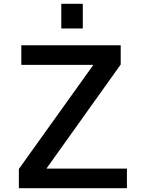

<svg xmlns="http://www.w3.org/2000/svg" viewBox="-20 -998 763 1018"><path d="M419 -978V-847H305V-978ZM226 -104H653V0H80V-102L475 -654H93V-758H620V-656Z"/></svg>

Font: Biryani DemiBold
Style: Regular
Weight: 600
Designer: Dan Reynolds and Mathieu Réguer
Foundry: Dan Reynolds and Mathieu Réguer
Version: Version 1.003;PS 001.003;hotconv 1.0.70;makeotf.lib2.5.58329